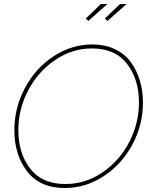

<svg xmlns="http://www.w3.org/2000/svg" viewBox="-20 -938 766 963"><path d="M423 -833 410 -845 486 -918H519ZM519 -833 506 -845 582 -918H615ZM52 -284Q52 -398 105.5 -497.5Q159 -597 249 -656Q339 -715 443 -715Q508 -715 558 -690.5Q608 -666 637.5 -624.5Q667 -583 682 -532Q697 -481 697 -424Q697 -311 643.5 -212Q590 -113 499.5 -54Q409 5 305 5Q180 5 116 -78.5Q52 -162 52 -284ZM677 -424Q677 -540 617.5 -617.5Q558 -695 441 -695Q341 -695 255 -636Q169 -577 120.5 -483Q72 -389 72 -285Q72 -169 131.5 -92Q191 -15 308 -15Q409 -15 495 -74Q581 -133 629 -227Q677 -321 677 -424Z"/></svg>

Font: Raleway-v4020 Thin
Style: Italic
Weight: 250
Italic angle: -12°
Designer: Matt McInerney, Pablo Impallari, Rodrigo Fuenzalida
Foundry: Matt McInerney, Pablo Impallari, Rodrigo Fuenzalida
Version: Version 4.020;PS 004.020;hotconv 1.0.88;makeotf.lib2.5.64775